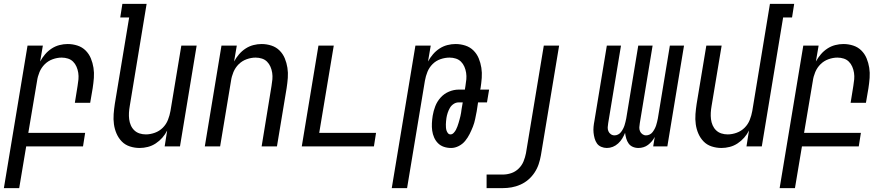

<svg xmlns="http://www.w3.org/2000/svg" viewBox="-48 -755 4568 990"><path d="M-28 215 94 -520H173L159 -438Q170 -458 184.5 -475Q199 -492 218 -504.5Q237 -517 258.5 -522.5Q280 -528 301 -528Q327 -528 351.5 -520Q376 -512 393.5 -494.5Q411 -477 420.5 -454Q430 -431 434 -405.5Q438 -380 436 -353.5Q434 -327 430 -301L417 -225H338L352 -312Q355 -329 356.5 -346Q358 -363 355.5 -379.5Q353 -396 346.5 -411Q340 -426 329 -437Q318 -448 302.5 -453Q287 -458 270 -458Q247 -458 223.5 -449.5Q200 -441 182.5 -423.5Q165 -406 155.5 -383Q146 -360 143 -337L98 -70H391L380 0H87L51 215Z M672 8Q646 8 621.5 0Q597 -8 580 -25.5Q563 -43 553 -66Q543 -89 539.5 -114.5Q536 -140 538 -166.5Q540 -193 544 -219L618 -665H572L583 -735H708L621 -208Q618 -191 617 -174Q616 -157 618 -140.5Q620 -124 626.5 -109Q633 -94 644.5 -83Q656 -72 671.5 -67Q687 -62 704 -62Q727 -62 750.5 -70.5Q774 -79 791.5 -96.5Q809 -114 818 -137Q827 -160 831 -183L887 -520H966L880 0H801L814 -82Q804 -62 789 -45Q774 -28 755 -15.5Q736 -3 714.5 2.5Q693 8 672 8Z M1008 0 1094 -520H1173L1159 -438Q1170 -458 1184.5 -475Q1199 -492 1218 -504.5Q1237 -517 1258.5 -522.5Q1280 -528 1301 -528Q1327 -528 1351.5 -520Q1376 -512 1393.5 -494.5Q1411 -477 1420.5 -454Q1430 -431 1434 -405.5Q1438 -380 1436 -353.5Q1434 -327 1430 -301L1380 0H1301L1352 -312Q1355 -329 1356.5 -346Q1358 -363 1355.5 -379.5Q1353 -396 1346.5 -411Q1340 -426 1329 -437Q1318 -448 1302.5 -453Q1287 -458 1270 -458Q1247 -458 1223.5 -449.5Q1200 -441 1182.5 -423.5Q1165 -406 1155.5 -383Q1146 -360 1143 -337L1087 0Z M1508 0 1594 -520H1673L1598 -70H1891L1880 0Z M1972 215 2094 -520H2173L2159 -438Q2170 -458 2184.5 -475Q2199 -492 2218 -504.5Q2237 -517 2258.5 -522.5Q2280 -528 2301 -528Q2327 -528 2351.5 -520Q2376 -512 2393.5 -494.5Q2411 -477 2420.5 -454Q2430 -431 2434 -405.5Q2438 -380 2436 -353.5Q2434 -327 2430 -301L2428 -293H2474L2463 -227H2417L2410 -181Q2406 -161 2402 -141Q2398 -121 2390.5 -102Q2383 -83 2373.5 -64Q2364 -45 2350.5 -28.5Q2337 -12 2317.5 -2Q2298 8 2278 8Q2258 8 2240.5 2Q2223 -4 2210.5 -16.5Q2198 -29 2190.5 -46Q2183 -63 2180.5 -81.5Q2178 -100 2179 -119.5Q2180 -139 2183 -158Q2187 -183 2196.5 -207.5Q2206 -232 2224 -252Q2242 -272 2267 -282.5Q2292 -293 2317 -293H2349L2352 -312Q2355 -329 2356.5 -346Q2358 -363 2355.5 -379.5Q2353 -396 2346.5 -411Q2340 -426 2329 -437Q2318 -448 2302.5 -453Q2287 -458 2270 -458Q2247 -458 2223.5 -450Q2200 -442 2182.5 -424.5Q2165 -407 2156 -384.5Q2147 -362 2143 -339L2051 215ZM2275 -62Q2284 -62 2291.5 -70Q2299 -78 2303 -86Q2307 -94 2310.5 -103Q2314 -112 2316.5 -121Q2319 -130 2321.5 -138.5Q2324 -147 2326 -156Q2328 -165 2329.5 -174Q2331 -183 2332 -192L2338 -227H2317Q2303 -227 2291 -219Q2279 -211 2272 -199Q2265 -187 2260.5 -173.5Q2256 -160 2254 -147Q2253 -138 2252 -130Q2251 -122 2251 -113.5Q2251 -105 2251.5 -97Q2252 -89 2254.5 -81.5Q2257 -74 2262 -68Q2267 -62 2275 -62Z M2461 215V145H2545Q2566 145 2587.5 138Q2609 131 2626 114.5Q2643 98 2651.5 77Q2660 56 2664 35L2756 -520H2835L2741 46Q2737 69 2729.5 91.5Q2722 114 2708.5 134.5Q2695 155 2676.5 171Q2658 187 2635.5 197Q2613 207 2590 211Q2567 215 2544 215Z M3081 8Q3066 8 3052 2Q3038 -4 3030 -15.5Q3022 -27 3018 -41.5Q3014 -56 3012.5 -71Q3011 -86 3012.5 -101.5Q3014 -117 3017 -132L3081 -520H3154L3088 -120Q3086 -109 3085.5 -98.5Q3085 -88 3089 -78.5Q3093 -69 3101.5 -63Q3110 -57 3121 -57Q3130 -57 3139 -61.5Q3148 -66 3154 -74Q3160 -82 3164.5 -90.5Q3169 -99 3172 -108Q3175 -117 3177 -126Q3179 -135 3181 -144L3243 -520H3317L3251 -120Q3249 -109 3248.5 -98.5Q3248 -88 3252 -78.5Q3256 -69 3264.5 -63Q3273 -57 3283 -57Q3293 -57 3302 -61.5Q3311 -66 3317 -74Q3323 -82 3327.5 -90.5Q3332 -99 3335 -108Q3338 -117 3340 -126Q3342 -135 3344 -144L3406 -520H3479L3393 0H3320L3328 -49Q3322 -37 3313 -26.5Q3304 -16 3293.5 -8Q3283 0 3270 4Q3257 8 3244 8Q3228 8 3214.5 2Q3201 -4 3193 -15.5Q3185 -27 3181 -41Q3177 -55 3175 -70Q3169 -55 3160.5 -41Q3152 -27 3139.5 -15.5Q3127 -4 3112 2Q3097 8 3081 8Z M3672 8Q3646 8 3621.5 0Q3597 -8 3580 -25.5Q3563 -43 3553 -66Q3543 -89 3539.5 -114.5Q3536 -140 3538 -166.5Q3540 -193 3544 -219L3594 -520H3673L3621 -208Q3618 -191 3617 -174Q3616 -157 3618 -140.5Q3620 -124 3626.5 -109Q3633 -94 3644.5 -83Q3656 -72 3671.5 -67Q3687 -62 3704 -62Q3727 -62 3750.5 -70.5Q3774 -79 3791.5 -96.5Q3809 -114 3818 -137Q3827 -160 3831 -183L3922 -735H4047L4036 -665H3990L3880 0H3801L3814 -82Q3804 -62 3789 -45Q3774 -28 3755 -15.5Q3736 -3 3714.5 2.5Q3693 8 3672 8Z M3972 215 4094 -520H4173L4159 -438Q4170 -458 4184.5 -475Q4199 -492 4218 -504.5Q4237 -517 4258.5 -522.5Q4280 -528 4301 -528Q4327 -528 4351.5 -520Q4376 -512 4393.5 -494.5Q4411 -477 4420.5 -454Q4430 -431 4434 -405.5Q4438 -380 4436 -353.5Q4434 -327 4430 -301L4417 -225H4338L4352 -312Q4355 -329 4356.5 -346Q4358 -363 4355.5 -379.5Q4353 -396 4346.5 -411Q4340 -426 4329 -437Q4318 -448 4302.5 -453Q4287 -458 4270 -458Q4247 -458 4223.5 -449.5Q4200 -441 4182.5 -423.5Q4165 -406 4155.5 -383Q4146 -360 4143 -337L4098 -70H4391L4380 0H4087L4051 215Z"/></svg>

Font: Iosevka Fixed
Style: Italic
Weight: 400
Italic angle: -9°
Monospace: yes
Designer: Belleve Invis
Foundry: Belleve Invis
Version: Version 33.2.4